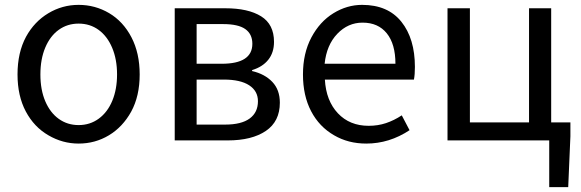

<svg xmlns="http://www.w3.org/2000/svg" viewBox="-20 -577 2386 789"><path d="M179 -21Q120 -55 86 -119Q52 -183 52 -271Q52 -361 87 -426Q121 -488 178.5 -522.5Q236 -557 303 -557Q371 -557 428.5 -523Q486 -489 520 -424Q554 -359 554 -271Q554 -182 519 -118Q484 -55 427.5 -21Q371 13 303 13Q237 13 179 -21ZM461 -271Q461 -333 441 -380.5Q421 -428 385.5 -454Q350 -480 303 -480Q257 -480 221.5 -454.5Q186 -429 166 -381.5Q146 -334 146 -271Q146 -208 166 -161Q186 -114 221.5 -88.5Q257 -63 303 -63Q350 -63 386 -89.5Q422 -116 441.5 -163Q461 -210 461 -271Z M698 -543H906Q1000 -543 1053 -510Q1106 -477 1106 -405Q1106 -361 1082.5 -331.5Q1059 -302 1016 -289V-285Q1068 -273 1099 -240.5Q1130 -208 1130 -155Q1130 -78 1072.5 -39Q1015 0 916 0H698ZM1017 -397Q1017 -437 988 -457.5Q959 -478 897 -478H788V-315H891Q1017 -315 1017 -397ZM1040 -161Q1040 -203 1004 -226.5Q968 -250 900 -250H788V-65H905Q972 -65 1006 -90Q1040 -115 1040 -161Z M1353 -21Q1292 -56 1258.5 -120Q1225 -184 1225 -271Q1225 -358 1259.5 -423Q1294 -488 1350 -522.5Q1406 -557 1468 -557Q1574 -557 1629.5 -487.5Q1685 -418 1685 -302Q1685 -270 1681 -250H1315Q1320 -163 1368.5 -111.5Q1417 -60 1495 -60Q1533 -60 1566 -71Q1599 -82 1631 -103L1663 -42Q1580 13 1485 13Q1411 13 1353 -21ZM1470 -484Q1410 -484 1366 -438Q1322 -392 1314 -315H1605Q1605 -396 1569.5 -440Q1534 -484 1470 -484Z M2237 0H1819V-543H1911V-74H2154V-543H2245V-74H2324V-17L2315 192H2237Z"/></svg>

Font: Merged Yaku Han JP
Style: Regular
Weight: 400
Designer: Ryoko NISHIZUKA 西塚涼子 (kana, bopomofo & ideographs); Paul D. Hunt (Latin, Greek & Cyrillic); Sandoll Communications 산돌커뮤니
Foundry: Adobe
Version: Version 2.004